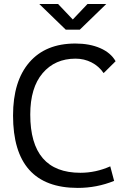

<svg xmlns="http://www.w3.org/2000/svg" viewBox="-20 -918 626 948"><path d="M363.8 9.8Q44.4 9.8 44.4 -347.7Q44.4 -517.1 124.8 -610.1Q205.1 -703.1 352.1 -703.1Q422.4 -703.1 474.6 -680.4Q526.9 -657.7 550.8 -615.7L491.7 -557.1Q468.3 -591.3 431.9 -609.9Q395.5 -628.4 353 -628.4Q251.5 -628.4 190.4 -556.6Q129.4 -484.9 129.4 -352.5Q129.4 -64.9 377 -64.9Q453.1 -64.9 524.4 -96.7L543.5 -24.9Q458 9.8 363.8 9.8ZM304.7 -771.5 173.8 -898.4H266.6L339.4 -821.8L412.1 -898.4H504.9L374 -771.5Z"/></svg>

Font: Cascadia Code NF SemiLight
Style: Regular
Weight: 350
Monospace: yes
Designer: Aaron Bell
Foundry: Saja Typeworks
Version: Version 2404.023; ttfautohint (v1.8.4)